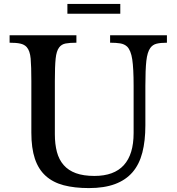

<svg xmlns="http://www.w3.org/2000/svg" viewBox="-20 -950 901 980"><path d="M722 -310Q722 -231 706.5 -171Q691 -111 656.5 -71Q622 -31 567 -10.5Q512 10 434 10Q360 10 305 -4.5Q250 -19 213 -52.5Q176 -86 158 -140Q140 -194 140 -273V-537Q140 -611 136.5 -651Q133 -691 116 -710Q104 -723 83.5 -727.5Q63 -732 29 -732V-770H370V-732Q336 -732 315 -728Q294 -724 282 -708Q268 -690 264 -650.5Q260 -611 260 -537V-265Q260 -214 270.5 -174.5Q281 -135 305 -107.5Q329 -80 367.5 -66Q406 -52 462 -52Q562 -52 612 -107Q662 -162 662 -271V-512Q662 -601 655 -647Q648 -693 629 -712Q615 -725 594 -728.5Q573 -732 542 -732V-770H832V-732Q800 -732 779.5 -727Q759 -722 747 -705Q732 -684 727 -639.5Q722 -595 722 -512ZM324 -880V-930H594V-880Z"/></svg>

Font: SVN-Libre Baskerville
Style: Regular
Weight: 400
Designer: Pablo Impallari, Rodrigo Fuenzalida
Foundry: Pablo Impallari, Rodrigo Fuenzalida
Version: Version 1.000; ttfautohint (v1.8.4)